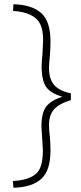

<svg xmlns="http://www.w3.org/2000/svg" viewBox="-20 -770 386 913"><path d="M44 123 41 91Q148 85 171 28Q184 -3 184 -56L177 -168Q177 -231 198.5 -261.5Q220 -292 277 -310Q221 -326 199.5 -356.5Q178 -387 178 -455Q178 -477 182 -515L185 -579Q185 -626 172 -654Q144 -712 42 -718L44 -750Q133 -747 176.5 -707.5Q220 -668 220 -574Q220 -536 217 -502Q213 -468 213 -446Q213 -395 237 -366.5Q261 -338 317 -326V-294Q259 -276 236 -249Q213 -222 213 -175Q213 -151 217 -121Q220 -91 220 -53Q220 40 177 80Q134 120 44 123Z"/></svg>

Font: Storia Sans Thin
Style: Regular
Weight: 100
Designer: Accademia di Belle Arti di Urbino and others
Foundry: Accademia di Belle Arti di Urbino and others.
Version: Version 60.001;May 25, 2020;FontCreator 12.0.0.2522 64-bit